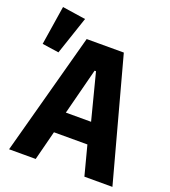

<svg xmlns="http://www.w3.org/2000/svg" viewBox="-166 -923 912 1030"><g transform="rotate(20 290.5 -408.0)"><path d="M435 0 391 -168H200L157 0H5L194 -698H406L595 0ZM300 -553H292L224 -289H368ZM-19 -593 16 -816 149 -796 76 -579Z"/></g></svg>

Font: iA Writer Quattro V
Style: Regular
Weight: 400
Designer: Mike Abbink, Paul van der Laan, Pieter van Rosmalen, Oliver Reichenstein
Foundry: Information Architects Inc.
Version: Version 2.000